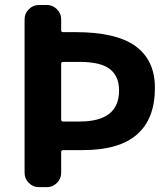

<svg xmlns="http://www.w3.org/2000/svg" viewBox="-20 -775 679 774"><path d="M226.6 -293Q226.6 -285.2 234.4 -285.2H301.8Q460 -285.2 460 -410.2Q460 -467.8 422.9 -496.6Q385.7 -525.4 301.8 -525.4H234.4Q226.6 -525.4 226.6 -517.6ZM234.4 -169.9Q226.6 -169.9 226.6 -162.1V-78.1Q226.6 -54.7 209.5 -37.6Q192.4 -20.5 168.9 -20.5H136.7Q113.3 -20.5 96.2 -37.6Q79.1 -54.7 79.1 -78.1V-697.3Q79.1 -720.7 96.2 -737.8Q113.3 -754.9 136.7 -754.9H168.9Q192.4 -754.9 209.5 -737.8Q226.6 -720.7 226.6 -697.3V-652.3Q226.6 -645.5 234.4 -645.5H283.2Q448.2 -645.5 526.4 -588.9Q604.5 -532.2 604.5 -420.9Q604.5 -169.9 314.5 -169.9Z"/></svg>

Font: Gen Jyuu Gothic Bold
Style: Bold
Weight: 700
Designer: [Source Han Sans]
Ryoko NISHIZUKA  (kana & ideographs); Paul D. Hunt (Latin, Greek & Cyrillic); Wenlong ZHANG  (bopomofo
Version: Version 1.002.20150607